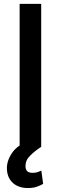

<svg xmlns="http://www.w3.org/2000/svg" viewBox="-20 -747 310 977"><path d="M38.7 35.2Q45.8 23.8 56.1 13.1Q66.4 2.5 79.9 -6.7V-727.3H189.6V-0.4L190 0Q173.7 10.3 160 21.3Q146.3 32.3 133.9 44.4Q109.7 67.8 109.7 97.7Q109.7 114 117.7 123.2Q125.7 132.5 146 132.5Q160.9 132.5 172.1 128.6Q183.2 124.6 190.3 121.1L199.6 188.6Q187.5 196 168.1 202.9Q148.8 209.9 122.2 209.9Q99.8 209.9 80.8 203.8Q61.8 197.8 47.8 185.9Q33.7 174 25.2 156.6Q16.7 139.2 15.3 116.1Q12.8 75.3 38.7 35.2Z"/></svg>

Font: Inter P Medium
Style: Regular
Weight: 500
Designer: Rasmus Andersson
Foundry: rsms
Version: Version 3.018;git-588b23468